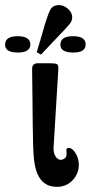

<svg xmlns="http://www.w3.org/2000/svg" viewBox="-62 -726 369 753"><path d="M-42 -550.8Q-42 -584 6.8 -584H9.8Q56.6 -583 57.1 -551.8Q57.1 -519.5 5.9 -520H4.9Q-42 -521 -42 -550.8ZM64 -450.2V-456.1Q64 -478 86.9 -478H128.9Q152.8 -478 159.9 -475.1Q167 -472.2 167 -459Q167 -457 166.5 -451.4Q166 -445.8 166 -441.9L148.9 -160.2Q148.9 -158.2 148.4 -153.1Q147.9 -147.9 147.9 -145Q147.9 -124 156.5 -111.6Q165 -99.1 176.8 -99.1Q183.6 -99.1 191.4 -104.5Q199.2 -109.9 199.2 -122.1Q199.2 -125 198.7 -129.9Q198.2 -134.8 198.2 -137.2Q198.2 -146 208 -146Q221.2 -146 234.1 -125.5Q247.1 -105 247.1 -80.1Q247.1 -44.9 222.7 -19Q198.2 6.8 161.1 6.8Q99.1 6.8 79.1 -60.1Q74.2 -76.2 71.5 -99.1Q68.8 -122.1 67.9 -160.2Q66.9 -198.2 66.4 -233.6Q65.9 -269 65.4 -333.7Q64.9 -398.4 64 -450.2ZM82 -521Q89.8 -546.9 102.1 -588.9Q124 -667 134.5 -686.5Q145 -706.1 168.9 -706.1Q188 -706.1 204.6 -691.4Q221.2 -676.8 221.2 -658.2Q221.2 -645 212.2 -633.1Q203.1 -621.1 147 -563Q118.2 -532.2 99.1 -512.2H98.1ZM174.8 -550.8Q174.8 -584 224.1 -584H227.1Q273.9 -583 273.9 -551.8Q273.9 -519.5 225.1 -520H222.2Q174.8 -521 174.8 -550.8Z"/></svg>

Font: CMU Concrete
Style: Bold
Weight: 700
Version: Version 0.7.0